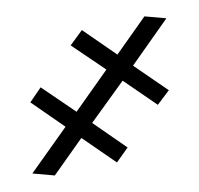

<svg xmlns="http://www.w3.org/2000/svg" viewBox="-49 -705 783 756"><g transform="rotate(5 342.5 -327.5)"><path d="M574.7 -312.5 428.2 -395 323.2 -218.8 470.7 -134.8 434.1 -72.3 286.1 -156.2 194.8 0H106L220.2 -194.8L73.7 -278.3L108.9 -340.8L258.3 -257.3L360.8 -433.1L212.4 -515.6L251 -579.6L398.9 -495.6L491.7 -654.8H578.6L463.9 -457.5L612.8 -373.5Z"/></g></svg>

Font: My Font
Style: Regular
Weight: 500
Designer: Rasmus Andersson
Foundry: rsms
Version: Version 0.001